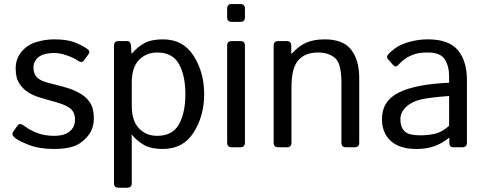

<svg xmlns="http://www.w3.org/2000/svg" viewBox="-20 -711 2344 927"><path d="M49.3 -47.9Q34.2 -62 43 -74.2L64.9 -105Q75.7 -119.6 96.7 -103.5Q125.5 -81.5 160.9 -68.4Q196.3 -55.2 241.7 -55.2Q268.6 -55.2 289.6 -61.8Q310.5 -68.4 326.4 -86.4Q342.3 -104.5 342.3 -134.8Q342.3 -152.3 334.7 -168Q327.1 -183.6 311.3 -193.1Q295.4 -202.6 280.3 -208Q255.4 -217.3 230.7 -223.4Q206.1 -229.5 166 -242.2Q139.2 -250.5 115.2 -265.9Q91.3 -281.2 73.5 -307.6Q55.7 -334 55.7 -380.4Q55.7 -427.7 84.5 -461.9Q113.3 -496.1 156.7 -508.5Q200.2 -521 241.2 -521Q301.8 -521 338.6 -507.1Q375.5 -493.2 402.3 -474.1Q418 -462.9 406.7 -448.2L384.8 -418.9Q374.5 -404.8 353 -419.9Q335 -432.6 301.8 -443.8Q268.6 -455.1 243.7 -455.1Q212.9 -455.1 190.9 -448.2Q168.9 -441.4 155.3 -424.8Q141.6 -408.2 141.6 -385.7Q141.6 -368.7 147 -355.2Q152.3 -341.8 167 -330.6Q181.6 -319.3 208 -312.5Q249 -301.8 283 -293Q316.9 -284.2 344.2 -271.5Q379.9 -254.9 399.2 -234.9Q418.5 -214.8 425.8 -191.7Q433.1 -168.5 433.1 -140.1Q433.1 -87.9 402.1 -51.8Q371.1 -15.6 333 -3.7Q294.9 8.3 241.2 8.3Q168.5 8.3 116.5 -12.5Q64.5 -33.2 49.3 -47.9Z M552.2 195.3Q530.3 195.3 530.3 173.3V-490.7Q530.3 -512.7 552.2 -512.7H593.3Q610.8 -512.7 612.3 -490.7L615.2 -451.7H616.2Q643.1 -483.9 676.8 -502.4Q710.4 -521 766.6 -521Q864.3 -521 915 -441.2Q965.8 -361.3 965.8 -256.3Q965.8 -151.4 915 -71.5Q864.3 8.3 766.6 8.3Q710.4 8.3 676.8 -10.3Q643.1 -28.8 616.2 -61H615.2Q616.2 -46.4 616.2 -31.2V173.3Q616.2 195.3 594.2 195.3ZM616.2 -200.2Q616.2 -127 651.1 -91.1Q686 -55.2 738.8 -55.2Q813 -55.2 844 -110.8Q875 -166.5 875 -256.3Q875 -346.2 844 -401.9Q813 -457.5 738.8 -457.5Q686 -457.5 651.1 -421.6Q616.2 -385.7 616.2 -312.5Z M1098.6 0Q1076.7 0 1076.7 -22V-490.7Q1076.7 -512.7 1098.6 -512.7H1140.6Q1162.6 -512.7 1162.6 -490.7V-22Q1162.6 0 1140.6 0ZM1098.6 -605.5Q1076.7 -605.5 1076.7 -627.4V-669.4Q1076.7 -691.4 1098.6 -691.4H1140.6Q1162.6 -691.4 1162.6 -669.4V-627.4Q1162.6 -605.5 1140.6 -605.5Z M1323.2 0Q1301.3 0 1301.3 -22V-490.7Q1301.3 -512.7 1323.2 -512.7H1364.3Q1386.2 -512.7 1386.2 -490.7V-451.7H1388.2Q1419.9 -486.8 1456.5 -503.9Q1493.2 -521 1547.9 -521Q1636.7 -521 1675.5 -470.9Q1714.4 -420.9 1714.4 -334V-22Q1714.4 0 1692.4 0H1650.4Q1628.4 0 1628.4 -22V-310.5Q1628.4 -406.2 1596.7 -431.9Q1564.9 -457.5 1516.1 -457.5Q1452.6 -457.5 1419.9 -419.7Q1387.2 -381.8 1387.2 -290V-22Q1387.2 0 1365.2 0Z M1824.2 -136.7Q1824.2 -223.6 1905.5 -264.2Q1986.8 -304.7 2148.4 -311.5V-344.7Q2148.4 -390.6 2127.7 -424.1Q2106.9 -457.5 2045.4 -457.5Q2006.3 -457.5 1982.9 -450Q1959.5 -442.4 1940.2 -429.9Q1920.9 -417.5 1903.3 -397.9Q1890.1 -383.3 1878.4 -396.5L1853 -425.8Q1842.3 -438 1860.4 -455.1Q1886.2 -479.5 1910.6 -491.7Q1935.1 -503.9 1971.4 -512.5Q2007.8 -521 2045.4 -521Q2147.5 -521 2190.9 -468.5Q2234.4 -416 2234.4 -324.7V-22Q2234.4 0 2212.4 0H2168.5Q2149.4 0 2149.4 -22V-45.9H2148.4Q2109.9 -15.6 2073 -3.7Q2036.1 8.3 1990.7 8.3Q1910.6 8.3 1867.4 -30Q1824.2 -68.4 1824.2 -136.7ZM1913.1 -134.8Q1913.1 -104.5 1925.8 -86.2Q1938.5 -67.9 1960.9 -62.7Q1983.4 -57.6 2007.8 -57.6Q2045.4 -57.6 2079.1 -64.9Q2112.8 -72.3 2148.4 -103.5V-247.6Q2049.8 -240.2 2007.8 -229.7Q1965.8 -219.2 1939.5 -193.6Q1913.1 -168 1913.1 -134.8Z"/></svg>

Font: Istok Web
Style: Regular
Weight: 400
Designer: Andrey V. Panov
Foundry: Andrey V. Panov
Version: Version 1.0.2g